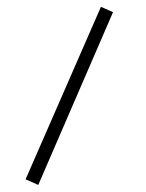

<svg xmlns="http://www.w3.org/2000/svg" viewBox="-20 -334 417 549"><path d="M268.6 -314.5 303.2 -299.3 89.4 194.8 53.2 178.7Z"/></svg>

Font: Vazir Thin WOL-UI
Style: Thin-WOL-UI
Weight: 100
Designer: Saber Rastikerdar
Foundry: Saber Rastikerdar
Version: Version 30.1.0